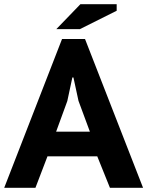

<svg xmlns="http://www.w3.org/2000/svg" viewBox="-20 -890 698 910"><path d="M441 -149H205L148 0H0L274 -705H383L658 0H501ZM246 -266H406L352 -412L328 -523H323L299 -411ZM361 -870H533V-839L359 -752H247Z"/></svg>

Font: PT Sans Caption
Style: Bold
Weight: 700
Designer: A.Korolkova, O.Umpeleva, V.Yefimov
Foundry: ParaType Ltd
Version: Version 2.003W OFL